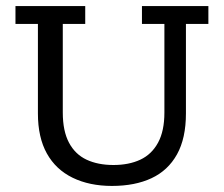

<svg xmlns="http://www.w3.org/2000/svg" viewBox="-20 -603 738 633"><path d="M349 10Q275 10 219.5 -17Q164 -44 134.5 -97Q105 -150 105 -229V-524H31V-583H261V-524H187V-232Q187 -171 207.5 -132.5Q228 -94 265.5 -76.5Q303 -59 354 -59Q405 -59 442.5 -76.5Q480 -94 501 -132.5Q522 -171 522 -232V-524H448V-583H667V-524H593V-229Q593 -147 563.5 -94Q534 -41 479.5 -15.5Q425 10 349 10Z"/></svg>

Font: Rokkitt SemiBold
Style: Regular
Weight: 400
Version: Version 3.103